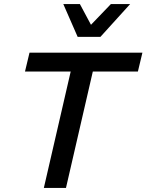

<svg xmlns="http://www.w3.org/2000/svg" viewBox="-20 -917 715 937"><path d="M359 -737 289 -897H370L424 -796L521 -897H615L470 -737ZM675 -660 653 -568H433L302 0H194L325 -568H102L124 -660Z"/></svg>

Font: Elaine Sans Medium
Style: Italic
Weight: 500
Italic angle: -13°
Designer: Wei Huang
Foundry: Wei Huang
Version: Version 2.001;December 24, 2019;FontCreator 12.0.0.2547 64-b